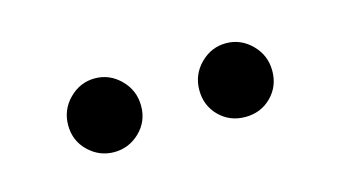

<svg xmlns="http://www.w3.org/2000/svg" viewBox="-30 -694 440 239"><g transform="rotate(-15 189.5 -574.5)"><path d="M64 -540.5Q50 -554 50 -574Q50 -594 64 -608Q78 -622 97 -622Q116 -622 130 -608Q144 -594 144 -574Q144 -554 130 -540.5Q116 -527 97 -527Q78 -527 64 -540.5ZM232.5 -540.5Q219 -554 219 -574Q219 -594 233 -608Q247 -622 266 -622Q285 -622 299 -608Q313 -594 313 -574Q313 -554 299.5 -540.5Q286 -527 266 -527Q246 -527 232.5 -540.5Z"/></g></svg>

Font: Libertinus Sans
Style: Regular
Weight: 400
Designer: Philipp H. Poll
Foundry: Khaled Hosny
Version: Version 6.1